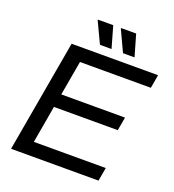

<svg xmlns="http://www.w3.org/2000/svg" viewBox="-153 -985 997 1103"><g transform="rotate(20 345.0 -434.0)"><path d="M40.6 0 161.1 -686H689.8L675.3 -603.9H242.2L204.9 -392.2H594.5L580.1 -310.2H189.9L150.1 -82.1H589.7L575.2 0ZM316.2 -736 255.2 -865 257.2 -868H349.4L387 -736ZM457.2 -736 396.8 -865 398.8 -868H489.5L527.6 -736Z"/></g></svg>

Font: Archivo Variable SemiBold
Style: Italic
Weight: 600
Italic angle: -10°
Designer: Hector Gatti
Foundry: Omnibus-Type
Version: Version 2.001